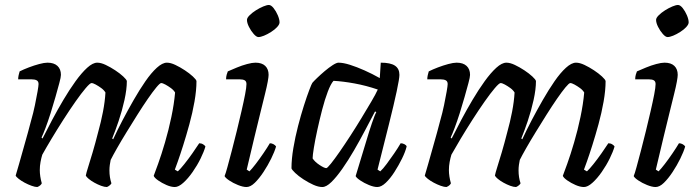

<svg xmlns="http://www.w3.org/2000/svg" viewBox="-20 -752 2809 772"><path d="M130 0Q121 0 107 -5Q93 -10 79 -17.5Q65 -25 55 -33Q45 -41 43 -46Q48 -61 57 -94Q66 -127 79 -172Q92 -217 105 -267Q114 -298 120.5 -329.5Q127 -361 131 -384Q135 -407 135 -414Q135 -425 127.5 -429Q120 -433 107 -433H53Q53 -441 55 -450Q57 -459 59 -465Q75 -473 96 -481Q117 -489 137.5 -494.5Q158 -500 171 -500Q197 -500 211 -487Q225 -474 225 -451Q225 -442 218.5 -418Q212 -394 203 -362Q194 -330 183.5 -297Q173 -264 163 -237.5Q153 -211 147 -199L151 -195Q168 -229 189.5 -269.5Q211 -310 235 -350.5Q259 -391 283.5 -425Q308 -459 330.5 -479.5Q353 -500 371 -500Q386 -500 405 -491Q424 -482 443 -469.5Q462 -457 475.5 -444.5Q489 -432 490 -426Q490 -393 480.5 -350Q471 -307 457 -265.5Q443 -224 431 -195L435 -192Q451 -227 472.5 -268Q494 -309 517.5 -350Q541 -391 564.5 -425Q588 -459 610.5 -479.5Q633 -500 651 -500Q666 -500 685 -491Q704 -482 723 -469.5Q742 -457 755.5 -444.5Q769 -432 770 -426Q770 -389 762 -343.5Q754 -298 741.5 -252.5Q729 -207 716.5 -167.5Q704 -128 694.5 -101.5Q685 -75 683 -70L695 -63Q705 -72 721 -92Q737 -112 753.5 -135.5Q770 -159 781 -176Q790 -176 797 -171.5Q804 -167 806 -163Q800 -142 786.5 -114.5Q773 -87 754.5 -60.5Q736 -34 717 -17Q698 0 683 0Q668 0 649.5 -8Q631 -16 616 -26.5Q601 -37 598 -45Q603 -58 616 -94Q629 -130 643.5 -179.5Q658 -229 669 -281.5Q680 -334 684 -380Q678 -390 667 -398Q656 -406 645 -412Q634 -418 628 -418Q623 -418 608.5 -400.5Q594 -383 574 -354Q554 -325 532 -290Q510 -255 488.5 -220Q467 -185 450.5 -156Q434 -127 425 -109Q423 -100 421.5 -89Q420 -78 420 -67Q420 -53 422 -40Q424 -27 428 -15Q427 -12 422 -7.5Q417 -3 410 0Q400 0 386.5 -5Q373 -10 359.5 -17.5Q346 -25 336.5 -33Q327 -41 325 -46Q327 -57 334.5 -80.5Q342 -104 352.5 -139.5Q363 -175 375 -222Q386 -261 394 -302.5Q402 -344 404 -380Q398 -390 387 -398Q376 -406 365 -412Q354 -418 348 -418Q342 -418 324.5 -397.5Q307 -377 283.5 -343.5Q260 -310 235 -271Q210 -232 187.5 -194.5Q165 -157 150 -130Q146 -117 143 -101Q140 -85 140 -68Q140 -56 142 -42.5Q144 -29 148 -15Q147 -12 142.5 -7.5Q138 -3 130 0Z M971 0Q957 0 937 -8Q917 -16 901.5 -26.5Q886 -37 883 -44Q887 -53 894.5 -80.5Q902 -108 912 -146Q922 -184 932 -225Q942 -266 951 -305Q960 -344 965.5 -372.5Q971 -401 971 -414Q971 -425 964 -429Q957 -433 944 -433H889Q889 -443 891.5 -452Q894 -461 896 -465Q912 -472 932.5 -480.5Q953 -489 973.5 -494.5Q994 -500 1007 -500Q1033 -500 1046.5 -487Q1060 -474 1060 -451Q1060 -443 1056.5 -423.5Q1053 -404 1045.5 -374Q1038 -344 1027.5 -301Q1017 -258 1003 -200.5Q989 -143 972 -70L983 -63Q993 -73 1008 -92.5Q1023 -112 1039 -135.5Q1055 -159 1065 -176Q1073 -176 1080 -172Q1087 -168 1090 -163Q1084 -142 1070.5 -114.5Q1057 -87 1039.5 -60.5Q1022 -34 1004.5 -17Q987 0 971 0ZM1019 -603Q1011 -603 1000 -615.5Q989 -628 981 -644Q973 -660 973 -672Q973 -680 983.5 -690.5Q994 -701 1009 -710.5Q1024 -720 1038.5 -726Q1053 -732 1061 -732Q1070 -732 1080 -719.5Q1090 -707 1097 -690.5Q1104 -674 1104 -662Q1104 -654 1094.5 -643.5Q1085 -633 1070 -623.5Q1055 -614 1041.5 -608.5Q1028 -603 1019 -603Z M1276 0Q1260 0 1240 -9Q1220 -18 1200 -31Q1180 -44 1167 -56.5Q1154 -69 1152 -75Q1152 -112 1159.5 -156.5Q1167 -201 1178.5 -245.5Q1190 -290 1202 -327.5Q1214 -365 1223.5 -390Q1233 -415 1236 -419Q1241 -425 1255 -438.5Q1269 -452 1285.5 -466Q1302 -480 1317.5 -490Q1333 -500 1341 -500Q1360 -500 1387 -491.5Q1414 -483 1445.5 -469Q1477 -455 1507 -438L1511 -500Q1550 -500 1568 -488Q1586 -476 1586 -451Q1586 -436 1575 -384.5Q1564 -333 1544 -253Q1524 -173 1498 -70L1509 -63Q1520 -73 1534.5 -92.5Q1549 -112 1564.5 -134.5Q1580 -157 1591 -176Q1599 -176 1606.5 -172Q1614 -168 1615 -163Q1610 -142 1596.5 -114.5Q1583 -87 1566 -60.5Q1549 -34 1531 -17Q1513 0 1497 0Q1483 0 1463.5 -8Q1444 -16 1428.5 -26.5Q1413 -37 1410 -44L1464 -222Q1470 -241 1475.5 -257Q1481 -273 1485.5 -284.5Q1490 -296 1493 -301L1488 -304Q1470 -270 1448.5 -229Q1427 -188 1403.5 -147.5Q1380 -107 1356.5 -73.5Q1333 -40 1312.5 -20Q1292 0 1276 0ZM1292 -76Q1296 -76 1310.5 -94Q1325 -112 1345.5 -141.5Q1366 -171 1389 -206.5Q1412 -242 1433.5 -277.5Q1455 -313 1473 -343.5Q1491 -374 1499 -392Q1452 -408 1405.5 -416.5Q1359 -425 1321 -427Q1310 -415 1298 -383.5Q1286 -352 1275.5 -311.5Q1265 -271 1256 -230Q1247 -189 1242 -158Q1237 -127 1237 -115Q1246 -101 1265 -88.5Q1284 -76 1292 -76Z M1775 0Q1766 0 1752 -5Q1738 -10 1724 -17.5Q1710 -25 1700 -33Q1690 -41 1688 -46Q1693 -61 1702 -94Q1711 -127 1724 -172Q1737 -217 1750 -267Q1759 -298 1765.5 -329.5Q1772 -361 1776 -384Q1780 -407 1780 -414Q1780 -425 1772.5 -429Q1765 -433 1752 -433H1698Q1698 -441 1700 -450Q1702 -459 1704 -465Q1720 -473 1741 -481Q1762 -489 1782.5 -494.5Q1803 -500 1816 -500Q1842 -500 1856 -487Q1870 -474 1870 -451Q1870 -442 1863.5 -418Q1857 -394 1848 -362Q1839 -330 1828.5 -297Q1818 -264 1808 -237.5Q1798 -211 1792 -199L1796 -195Q1813 -229 1834.5 -269.5Q1856 -310 1880 -350.5Q1904 -391 1928.5 -425Q1953 -459 1975.5 -479.5Q1998 -500 2016 -500Q2031 -500 2050 -491Q2069 -482 2088 -469.5Q2107 -457 2120.5 -444.5Q2134 -432 2135 -426Q2135 -393 2125.5 -350Q2116 -307 2102 -265.5Q2088 -224 2076 -195L2080 -192Q2096 -227 2117.5 -268Q2139 -309 2162.5 -350Q2186 -391 2209.5 -425Q2233 -459 2255.5 -479.5Q2278 -500 2296 -500Q2311 -500 2330 -491Q2349 -482 2368 -469.5Q2387 -457 2400.5 -444.5Q2414 -432 2415 -426Q2415 -389 2407 -343.5Q2399 -298 2386.5 -252.5Q2374 -207 2361.5 -167.5Q2349 -128 2339.5 -101.5Q2330 -75 2328 -70L2340 -63Q2350 -72 2366 -92Q2382 -112 2398.5 -135.5Q2415 -159 2426 -176Q2435 -176 2442 -171.5Q2449 -167 2451 -163Q2445 -142 2431.5 -114.5Q2418 -87 2399.5 -60.5Q2381 -34 2362 -17Q2343 0 2328 0Q2313 0 2294.5 -8Q2276 -16 2261 -26.5Q2246 -37 2243 -45Q2248 -58 2261 -94Q2274 -130 2288.5 -179.5Q2303 -229 2314 -281.5Q2325 -334 2329 -380Q2323 -390 2312 -398Q2301 -406 2290 -412Q2279 -418 2273 -418Q2268 -418 2253.5 -400.5Q2239 -383 2219 -354Q2199 -325 2177 -290Q2155 -255 2133.5 -220Q2112 -185 2095.5 -156Q2079 -127 2070 -109Q2068 -100 2066.5 -89Q2065 -78 2065 -67Q2065 -53 2067 -40Q2069 -27 2073 -15Q2072 -12 2067 -7.5Q2062 -3 2055 0Q2045 0 2031.5 -5Q2018 -10 2004.5 -17.5Q1991 -25 1981.5 -33Q1972 -41 1970 -46Q1972 -57 1979.5 -80.5Q1987 -104 1997.5 -139.5Q2008 -175 2020 -222Q2031 -261 2039 -302.5Q2047 -344 2049 -380Q2043 -390 2032 -398Q2021 -406 2010 -412Q1999 -418 1993 -418Q1987 -418 1969.5 -397.5Q1952 -377 1928.5 -343.5Q1905 -310 1880 -271Q1855 -232 1832.5 -194.5Q1810 -157 1795 -130Q1791 -117 1788 -101Q1785 -85 1785 -68Q1785 -56 1787 -42.5Q1789 -29 1793 -15Q1792 -12 1787.5 -7.5Q1783 -3 1775 0Z M2616 0Q2602 0 2582 -8Q2562 -16 2546.5 -26.5Q2531 -37 2528 -44Q2532 -53 2539.5 -80.5Q2547 -108 2557 -146Q2567 -184 2577 -225Q2587 -266 2596 -305Q2605 -344 2610.5 -372.5Q2616 -401 2616 -414Q2616 -425 2609 -429Q2602 -433 2589 -433H2534Q2534 -443 2536.5 -452Q2539 -461 2541 -465Q2557 -472 2577.5 -480.5Q2598 -489 2618.5 -494.5Q2639 -500 2652 -500Q2678 -500 2691.5 -487Q2705 -474 2705 -451Q2705 -443 2701.5 -423.5Q2698 -404 2690.5 -374Q2683 -344 2672.5 -301Q2662 -258 2648 -200.5Q2634 -143 2617 -70L2628 -63Q2638 -73 2653 -92.5Q2668 -112 2684 -135.5Q2700 -159 2710 -176Q2718 -176 2725 -172Q2732 -168 2735 -163Q2729 -142 2715.5 -114.5Q2702 -87 2684.5 -60.5Q2667 -34 2649.5 -17Q2632 0 2616 0ZM2664 -603Q2656 -603 2645 -615.5Q2634 -628 2626 -644Q2618 -660 2618 -672Q2618 -680 2628.5 -690.5Q2639 -701 2654 -710.5Q2669 -720 2683.5 -726Q2698 -732 2706 -732Q2715 -732 2725 -719.5Q2735 -707 2742 -690.5Q2749 -674 2749 -662Q2749 -654 2739.5 -643.5Q2730 -633 2715 -623.5Q2700 -614 2686.5 -608.5Q2673 -603 2664 -603Z"/></svg>

Font: Texturina Medium 12pt
Style: Italic
Weight: 400
Italic angle: -11°
Version: Version 1.002